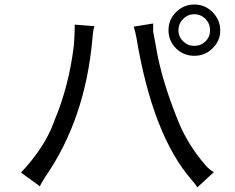

<svg xmlns="http://www.w3.org/2000/svg" viewBox="-20 -824 1040 850"><path d="M770 -690Q770 -719 791 -740Q811 -761 840 -761Q869 -761 890 -740Q910 -719 910 -690Q910 -661 890 -641Q869 -621 840 -621Q811 -621 791 -641Q770 -661 770 -690ZM840 -577Q888 -577 921 -610Q955 -643 955 -689Q955 -736 921 -770Q888 -804 840 -804Q793 -804 759 -770Q726 -737 726 -690Q726 -644 759 -610Q793 -577 840 -577ZM658 -720 572 -706Q579 -684 584 -657Q656 -225 829 -27Q853 1 853 6L927 -62H926Q905 -75 891 -91Q812 -182 770 -285Q692 -477 669 -626L658 -685ZM311 -715Q311 -675 307 -623Q285 -441 220 -288Q181 -175 73 -60L157 1Q157 -4 181 -42Q357 -296 389 -651Q393 -702 399 -708Z"/></svg>

Font: Sawarabi Gothic
Style: Regular
Weight: 400
Designer: mshio (mshio@users.sourceforge.jp)
Version: Version 20141215